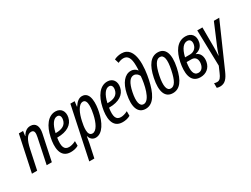

<svg xmlns="http://www.w3.org/2000/svg" viewBox="-72 -1505 3250 2482"><g transform="rotate(-30 1553.0 -264.0)"><path d="M1 0H79L140 -288C166 -409 202 -475 261 -475C309 -475 312 -434 299 -373L221 0H298L379 -384C399 -478 372 -546 290 -546C242 -546 203 -521 171 -464H168L178 -536H115Z M578 10C615 10 658 3 693 -18V-87C654 -66 617 -58 591 -58C520 -58 497 -113 517 -241H524C664 -241 752 -298 772 -395C790 -480 747 -546 664 -546C554 -546 477 -438 446 -288C417 -156 420 10 578 10ZM654 -481C690 -481 707 -450 697 -402C683 -334 630 -301 531 -301H528C555 -423 602 -481 654 -481Z M722 233H798L841 32C847 4 853 -31 858 -65H861C872 -20 905 10 950 10C1056 10 1122 -124 1150 -257C1173 -362 1187 -546 1061 -546C1014 -546 977 -515 941 -459H938L948 -536H884ZM941 -59C860 -59 886 -197 901 -266C923 -370 969 -478 1036 -478C1111 -478 1085 -327 1071 -263C1049 -159 1004 -59 941 -59Z M1352 10C1389 10 1432 3 1467 -18V-87C1428 -66 1391 -58 1365 -58C1294 -58 1271 -113 1291 -241H1298C1438 -241 1526 -298 1546 -395C1564 -480 1521 -546 1438 -546C1328 -546 1251 -438 1220 -288C1191 -156 1194 10 1352 10ZM1428 -481C1464 -481 1481 -450 1471 -402C1457 -334 1404 -301 1305 -301H1302C1329 -423 1376 -481 1428 -481Z M1697 10C1820 10 1881 -124 1917 -292C1952 -452 1987 -769 1778 -769C1742 -769 1702 -760 1669 -743L1688 -681C1716 -695 1743 -702 1768 -702C1834 -702 1865 -650 1865 -537C1865 -517 1865 -489 1863 -467H1861C1844 -491 1815 -513 1770 -513C1681 -513 1610 -429 1579 -281C1542 -103 1579 10 1697 10ZM1703 -56C1644 -56 1627 -132 1654 -264C1680 -390 1721 -446 1777 -446C1808 -446 1838 -423 1851 -391C1843 -280 1800 -56 1703 -56Z M2103 10C2204 10 2271 -72 2308 -251C2348 -442 2305 -546 2191 -546C2090 -546 2021 -460 1985 -285C1945 -95 1988 10 2103 10ZM2109 -56C2049 -56 2032 -132 2062 -277C2091 -416 2131 -480 2185 -480C2245 -480 2262 -408 2231 -260C2202 -117 2164 -56 2109 -56Z M2514 10C2599 10 2662 -40 2678 -124C2693 -201 2664 -263 2608 -279L2609 -282C2674 -297 2711 -334 2723 -392C2742 -482 2694 -546 2605 -546C2478 -546 2411 -430 2383 -291C2355 -154 2359 10 2514 10ZM2597 -483C2640 -483 2659 -446 2647 -396C2635 -345 2594 -313 2539 -313H2467C2497 -439 2546 -483 2597 -483ZM2519 -53C2450 -53 2434 -124 2454 -250H2528C2585 -250 2614 -205 2602 -138C2592 -83 2561 -53 2519 -53Z M2673 241C2750 241 2788 187 2825 103L3106 -536H3026L2895 -226C2883 -198 2868 -157 2855 -116H2852C2855 -157 2856 -199 2856 -239L2855 -536H2778L2791 -2L2753 85C2730 138 2710 171 2668 171C2653 171 2639 169 2625 164V233C2639 238 2656 241 2673 241Z"/></g></svg>

Font: Noto Sans ExtraCondensed
Style: Italic
Weight: 400
Width: 2
Italic angle: -12°
Designer: Monotype Design Team
Foundry: Monotype Imaging Inc.
Version: Version 2.013